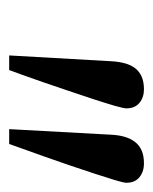

<svg xmlns="http://www.w3.org/2000/svg" viewBox="22 -776 332 416"><g transform="rotate(90 188.0 -568.0)"><path d="M214.8 -675.8Q214.8 -670.4 209.5 -651.6Q204.1 -632.8 195.6 -606.7Q187 -580.6 177 -551Q167 -521.5 158 -495.1Q148.9 -468.8 141.6 -448.7Q134.3 -428.7 131.8 -421.9H100.1L112.8 -645Q113.8 -660.2 117.2 -672.6Q120.6 -685.1 127.4 -694.3Q134.3 -703.6 145.5 -708.7Q156.7 -713.9 173.8 -713.9Q190.9 -713.9 202.9 -704.1Q214.8 -694.3 214.8 -675.8ZM376 -675.8Q376 -670.4 370.4 -651.6Q364.7 -632.8 356.2 -606.7Q347.7 -580.6 337.6 -551Q327.6 -521.5 318.1 -495.1Q308.6 -468.8 301.5 -448.7Q294.4 -428.7 292 -421.9H259.8L272 -645Q272.9 -660.2 276.6 -672.6Q280.3 -685.1 287.4 -694.3Q294.4 -703.6 305.7 -708.7Q316.9 -713.9 334 -713.9Q352.1 -713.9 364 -704.1Q376 -694.3 376 -675.8Z"/></g></svg>

Font: Charis SIL CyrE
Style: Italic
Weight: 400
Italic angle: -11°
Foundry: SIL International
Version: Version 5.000